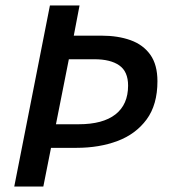

<svg xmlns="http://www.w3.org/2000/svg" viewBox="-20 -680 619 700"><path d="M32 0 162 -660H270L249 -550H350Q410 -550 456 -533.5Q502 -517 528 -480.5Q554 -444 554 -384Q554 -298 514.5 -244.5Q475 -191 408.5 -166Q342 -141 259 -141H166L138 0ZM184 -227H267Q355 -227 401 -263Q447 -299 447 -368Q447 -419 415 -441.5Q383 -464 324 -464H231Z"/></svg>

Font: Source Sans Pro SemiBold
Style: Italic
Weight: 600
Italic angle: -11°
Designer: Paul D. Hunt
Foundry: Adobe Systems Incorporated
Version: Version 1.095;hotconv 1.0.109;makeotfexe 2.5.65596